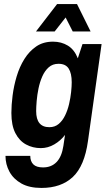

<svg xmlns="http://www.w3.org/2000/svg" viewBox="-20 -743 541 945"><path d="M184 182Q124 182 85 160Q46 138 26.5 102Q7 66 7 24H129Q129 51 144 66Q159 81 192 81Q233 81 258.5 54.5Q284 28 292 -25L300 -79Q279 -51 247.5 -32.5Q216 -14 181 -14Q141 -14 108 -32Q75 -50 55.5 -88Q36 -126 36 -187Q36 -226 42 -273Q48 -320 62 -367Q76 -414 100 -452.5Q124 -491 158.5 -514.5Q193 -538 241 -538Q282 -538 314 -518.5Q346 -499 363 -456L386 -526H480L413 -49Q396 74 338.5 128Q281 182 184 182ZM223 -117Q250 -117 269 -133Q288 -149 300.5 -175Q313 -201 320 -231Q327 -261 330 -289.5Q333 -318 333 -338Q333 -382 318 -405.5Q303 -429 268 -429Q239 -429 219.5 -411.5Q200 -394 188 -366.5Q176 -339 169.5 -307.5Q163 -276 160.5 -246Q158 -216 158 -196Q158 -117 223 -117ZM157 -588 261 -723H359L426 -588H338L303 -657L249 -588Z"/></svg>

Font: Archivo Narrow
Style: Bold Italic
Weight: 700
Italic angle: -8°
Designer: Hector Gatti
Foundry: Omnibus-Type
Version: Version 3.002